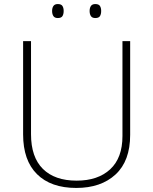

<svg xmlns="http://www.w3.org/2000/svg" viewBox="-20 -917 756 947"><path d="M622 -252Q622 -123 550 -56.5Q478 10 356 10Q231 10 162.5 -58Q94 -126 94 -254V-714H133V-255Q133 -142 191.5 -84Q250 -26 358 -26Q463 -26 523.5 -82Q584 -138 584 -246V-714H622ZM237 -863Q237 -878 243.5 -887.5Q250 -897 265 -897Q282 -897 288 -887.5Q294 -878 294 -863Q294 -847 288 -837.5Q282 -828 265 -828Q250 -828 243.5 -837.5Q237 -847 237 -863ZM422 -863Q422 -878 428.5 -887.5Q435 -897 450 -897Q467 -897 473 -887.5Q479 -878 479 -863Q479 -847 473 -837.5Q467 -828 450 -828Q435 -828 428.5 -837.5Q422 -847 422 -863Z"/></svg>

Font: Noto Sans Kannada ExtraLight
Style: Regular
Weight: 200
Designer: Jelle Bosma - Monotype Design Team
Foundry: Monotype Imaging Inc.
Version: Version 2.005; ttfautohint (v1.8.4.7-5d5b)